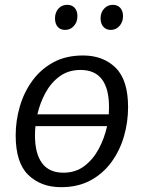

<svg xmlns="http://www.w3.org/2000/svg" viewBox="-20 -767 596 796"><path d="M324 -537Q408 -537 459.5 -486Q511 -435 511 -323Q511 -261 494 -202Q477 -143 442 -95Q407 -47 355 -19Q303 9 233 9Q150 9 97.5 -41.5Q45 -92 45 -206Q45 -267 62.5 -326.5Q80 -386 115 -433.5Q150 -481 202 -509Q254 -537 324 -537ZM314 -477Q264 -477 228 -451Q192 -425 169 -383Q146 -341 135 -293H431Q432 -308 432 -322Q432 -477 314 -477ZM125 -206Q125 -130 154.5 -90.5Q184 -51 243 -51Q293 -51 329.5 -78.5Q366 -106 389.5 -150Q413 -194 424 -244H127Q125 -225 125 -206ZM250 -643Q230 -643 219 -656Q208 -669 208 -691Q208 -715 222 -731Q236 -747 259 -747Q278 -747 289.5 -734.5Q301 -722 301 -700Q301 -676 286.5 -659.5Q272 -643 250 -643ZM439 -643Q420 -643 408.5 -656Q397 -669 397 -691Q397 -715 411.5 -731Q426 -747 448 -747Q467 -747 478.5 -734.5Q490 -722 490 -700Q490 -676 475.5 -659.5Q461 -643 439 -643Z"/></svg>

Font: Bitter
Style: Italic
Weight: 400
Italic angle: -9°
Designer: Sol Matas, and Bitter project Authors
Foundry: Sol Matas
Version: Version 2.001